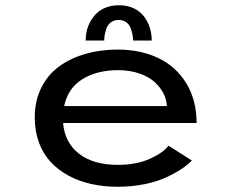

<svg xmlns="http://www.w3.org/2000/svg" viewBox="-20 -701 890 732"><path d="M306.5 -546.5Q306.5 -565.5 311 -584.2Q315.5 -603 325.5 -620.5Q335.5 -638 349.8 -651.5Q364 -665 385.8 -673Q407.5 -681 433.5 -681Q466 -681 490.8 -669Q515.5 -657 530 -637Q544.5 -617 551.5 -594Q558.5 -571 558.5 -546.5H487.5Q487.5 -556.5 485.5 -567.5Q483.5 -578.5 478.5 -592.8Q473.5 -607 461.5 -616Q449.5 -625 432.5 -625Q415 -625 403 -616Q391 -607 386 -592.8Q381 -578.5 379.2 -567.8Q377.5 -557 377.5 -546.5ZM711.5 -89Q696 -73 673 -57.5Q650 -42 615.2 -25.5Q580.5 -9 531.8 1Q483 11 428.5 11Q375 11 327.8 0.5Q280.5 -10 241 -31.5Q201.5 -53 172.8 -84Q144 -115 128.2 -158.2Q112.5 -201.5 112.5 -253Q112.5 -317 137.8 -367.2Q163 -417.5 206.8 -448.8Q250.5 -480 307 -496Q363.5 -512 428.5 -512Q515 -512 582.5 -480.2Q650 -448.5 689.8 -384.2Q729.5 -320 729.5 -232H220.5Q227 -156.5 281.8 -114.5Q336.5 -72.5 428.5 -72.5Q499 -72.5 550 -95Q601 -117.5 622.5 -145.5ZM430 -433.5Q349.5 -433.5 294.2 -399.2Q239 -365 224.5 -296.5H616Q615.5 -320.5 603.8 -344Q592 -367.5 570 -387.8Q548 -408 511.5 -420.8Q475 -433.5 430 -433.5Z"/></svg>

Font: League Mono Wide
Style: Regular
Weight: 400
Width: 8
Designer: Tyler Finck
Foundry: The League of Moveable Type / Tyler Finck
Version: Version 2.210